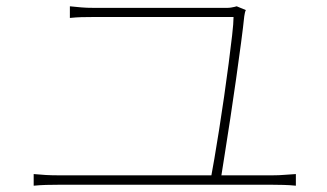

<svg xmlns="http://www.w3.org/2000/svg" viewBox="-20 -668 1040 610"><path d="M761 -636Q759 -632 758 -627Q757 -622 756 -616Q753 -586 746 -533Q739 -480 730 -416.5Q721 -353 711.5 -290.5Q702 -228 694 -178Q686 -128 682 -102H650Q654 -123 661 -163.5Q668 -204 676 -255Q684 -306 692 -361Q700 -416 706.5 -466.5Q713 -517 717.5 -556Q722 -595 722 -614Q693 -614 642.5 -614Q592 -614 533.5 -614Q475 -614 420.5 -614Q366 -614 327.5 -614Q289 -614 280 -614Q255 -614 238.5 -613.5Q222 -613 202 -611V-648Q222 -646 238.5 -644.5Q255 -643 279 -643Q287 -643 315 -643Q343 -643 384 -643Q425 -643 471.5 -643Q518 -643 563 -643Q608 -643 644.5 -643Q681 -643 701 -643Q708 -643 714 -644Q720 -645 724.5 -646Q729 -647 732 -648ZM87 -115Q107 -113 126 -112Q145 -111 164 -111H847Q866 -111 883.5 -112.5Q901 -114 920 -115V-78Q901 -80 880.5 -80.5Q860 -81 847 -81H164Q145 -81 126.5 -80.5Q108 -80 87 -78Z"/></svg>

Font: Noto Sans JP Thin Thin
Style: Regular
Weight: 250
Version: Version 2.004-H2;hotconv 1.0.118;makeotfexe 2.5.65603